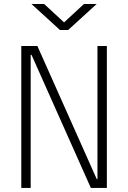

<svg xmlns="http://www.w3.org/2000/svg" viewBox="-20 -918 626 938"><path d="M423.8 0H502V-693.4H456.1V-43H452.6L162.6 -693.4H84V0H129.9V-650.4H133.8ZM272.9 -771.5H313L452.1 -898.4H390.1L293 -808.6L195.8 -898.4H133.8Z"/></svg>

Font: Cascadia Code PL ExtraLight
Style: Regular
Weight: 200
Monospace: yes
Designer: Aaron Bell
Foundry: Saja Typeworks
Version: Version 2404.023